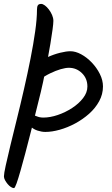

<svg xmlns="http://www.w3.org/2000/svg" viewBox="-29 -766 575 986"><path d="M332.3 -502.9Q358.8 -502.9 387.8 -487.2Q416.8 -471.5 442.2 -445Q467.6 -418.4 483.7 -386.3Q499.8 -354.1 499.8 -322.1Q499.8 -282.1 480.4 -246.4Q461 -210.7 428.6 -181.8Q396.1 -153 356.9 -131.9Q317.7 -110.9 277.6 -99.7Q237.6 -88.5 204 -88.5Q185.2 -88.5 164.3 -95.2Q143.5 -101.9 129 -115.9Q114.5 -130 114.1 -150.7Q114.1 -160.9 118.7 -168.6Q123.3 -176.2 133.1 -176.2Q142.5 -176.2 158.5 -169.2Q174.4 -162.2 193.4 -162.2Q228.4 -162.2 267.6 -175.5Q306.8 -188.8 341.3 -211.3Q375.8 -233.7 397.8 -262.4Q419.8 -291 419.8 -321.6Q419.8 -363.3 391.6 -390.6Q363.5 -417.9 324.7 -417.9Q307.7 -417.9 282.7 -410.7Q257.7 -403.5 229.2 -389.7Q200.6 -375.9 173.3 -355.7L158.3 -436.6Q181.7 -457.2 214.5 -472.1Q247.2 -487 279.5 -495Q311.7 -502.9 332.3 -502.9ZM160.9 -715.9Q160.9 -731.8 165.5 -738.9Q170 -745.9 182.8 -745.9Q190.5 -745.9 201.2 -738.3Q211.8 -730.7 221.8 -717.5Q231.8 -704.4 238.5 -688.9Q245.1 -673.4 245.1 -658.6Q245.1 -645.5 241 -615Q237 -584.4 229.9 -541.8Q222.8 -499.1 213.3 -448.7Q203.7 -398.4 192.3 -345.4Q180.9 -292.5 167.9 -242.5Q160.9 -213.5 150 -170.2Q139 -126.9 126.3 -77Q113.7 -27.1 100.7 21.9Q87.7 71 76.2 111.2Q64.7 151.4 56.1 175.7Q47.4 200 42.7 200Q35.6 200 26.8 194.2Q18 188.5 10 178.8Q2.1 169.2 -3.4 158.9Q-8.8 148.6 -8.8 139.9Q-8.8 125.9 0.4 83.9Q9.6 42 24.6 -20.1Q39.6 -82.2 58.1 -156.7Q76.6 -231.1 94.6 -310Q112.6 -388.8 127.6 -464.4Q142.6 -540 151.7 -604.9Q160.9 -669.8 160.9 -715.9Z"/></svg>

Font: Kalam Variable Light
Style: Regular
Weight: 300
Designer: Lipi Raval, Jonny Pinhorn
Foundry: Indian Type Foundry
Version: Version 3.000